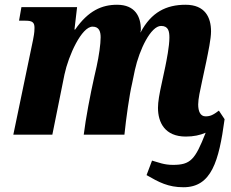

<svg xmlns="http://www.w3.org/2000/svg" viewBox="-20 -566 973 807"><path d="M844 -77C822 -77 813 -98 813 -127C813 -150 821 -186 829 -223L847 -307C855 -347 867 -402 867 -434C867 -493 842 -546 760 -546C679 -546 616 -515 571 -430H570C572 -435 572 -439 572 -442C572 -496 548 -546 472 -546C408 -546 351 -521 296 -442H293L304 -536H70L60 -479H87C116 -479 125 -472 125 -449C125 -426 121 -412 119 -399L36 0H200L251 -253C268 -333 323 -454 369 -454C397 -454 403 -433 403 -409C403 -381 396 -331 386 -286L376 -242C360 -171 340 -67 332 0H503C510 -69 524 -168 535 -214L547 -272C566 -358 614 -457 657 -457C688 -457 692 -434 692 -408C692 -371 680 -312 675 -287L660 -217C650 -172 644 -138 644 -113C644 -51 673 8 761 8C794 8 821 2 844 -8V-7C800 105 781 127 707 127C669 127 648 117 619 109L596 170C648 200 687 221 751 221C869 221 900 112 924 -65L900 -101C875 -82 863 -77 844 -77Z"/></svg>

Font: Noto Serif SemiCondensed Extra
Style: Italic
Weight: 800
Width: 4
Italic angle: -12°
Designer: Monotype Design Team
Foundry: Monotype Imaging Inc.
Version: Version 1.901